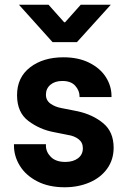

<svg xmlns="http://www.w3.org/2000/svg" viewBox="-20 -783 534 811"><path d="M39 -168V-174H174V-168Q174 -141 195 -120Q216 -99 256 -99Q289 -99 309.5 -114.5Q330 -130 330 -157Q330 -181 312 -195Q294 -209 267 -213L207 -225Q148 -236 100 -272Q52 -308 52 -381Q52 -456 107 -498.5Q162 -541 248 -541Q311 -541 357 -518Q403 -495 427 -457.5Q451 -420 451 -377V-373H316V-376Q316 -400 298 -420.5Q280 -441 243 -441Q212 -441 193 -425Q174 -409 174 -383Q174 -359 193.5 -345Q213 -331 242 -326L308 -313Q372 -299 416 -262.5Q460 -226 460 -159Q460 -109 433 -71Q406 -33 358.5 -12.5Q311 8 253 8Q186 8 137.5 -17Q89 -42 64 -82.5Q39 -123 39 -168ZM60 -763H185L251 -689H255L321 -763H448L305 -605H202Z"/></svg>

Font: Lopes Sans
Style: Bold
Weight: 700
Designer: Gabriel Lam, Diego Maldonado
Foundry: TypeRant, Foresti Design
Version: Version 4.000